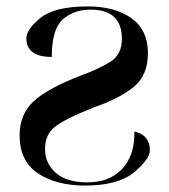

<svg xmlns="http://www.w3.org/2000/svg" viewBox="-20 -567 527 597"><path d="M244 10Q347 10 396.5 -31Q446 -72 446 -100Q446 -147 398 -158Q399 -83 359.5 -41.5Q320 0 252 0Q187 0 153.5 -29.5Q120 -59 120 -104Q120 -148 150.5 -172.5Q181 -197 274 -234Q350 -260 395 -296Q440 -332 440 -402Q440 -474 388.5 -510.5Q337 -547 253 -547Q150 -547 106 -511.5Q62 -476 62 -448Q62 -390 141 -390Q141 -476 175 -506.5Q209 -537 262 -537Q359 -537 359 -446Q359 -397 322.5 -374.5Q286 -352 231 -332Q128 -292 84.5 -252Q41 -212 41 -146Q41 -66 98 -28Q155 10 244 10Z"/></svg>

Font: Noto Serif Display Semi
Style: Regular
Weight: 600
Designer: Monotype Design Team
Foundry: Monotype Imaging Inc.
Version: Version 1.900